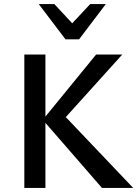

<svg xmlns="http://www.w3.org/2000/svg" viewBox="-20 -927 677 947"><path d="M483 0 191 -336 454 -658H583L278 -320L286 -369L637 0ZM100 0V-658H204V0ZM303 -733 321 -796 425 -907H502L370 -733ZM303 -733 171 -907H248L353 -794L370 -733Z"/></svg>

Font: Ysabeau SC SemiBold
Style: Regular
Weight: 600
Designer: Christian Thalmann (Catharsis Fonts)
Version: Version 2.001;gftools[0.9.30]; featfreeze: smcp